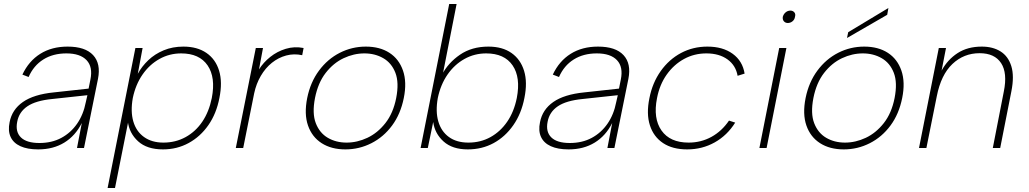

<svg xmlns="http://www.w3.org/2000/svg" viewBox="-20 -740 5144 960"><path d="M365 0 389 -125Q357 -61 301.5 -27Q246 7 171 7Q117 7 82 -9Q47 -25 33 -55.5Q19 -86 28 -129Q40 -192 94.5 -230Q149 -268 249 -278L423 -297L432 -342Q445 -405 413 -439Q381 -473 312 -473Q245 -473 196.5 -442.5Q148 -412 123 -355L92 -367Q124 -435 181.5 -471Q239 -507 318 -507Q406 -507 445.5 -464.5Q485 -422 470 -346L400 0ZM417 -264 241 -245Q159 -237 117 -208.5Q75 -180 66 -131Q56 -81 84.5 -53Q113 -25 177 -25Q239 -25 286.5 -50.5Q334 -76 365.5 -121.5Q397 -167 409 -229Z M619 -134 622 -136 555 200H518L657 -500H693L669 -371Q689 -408 721.5 -439Q754 -470 798.5 -488.5Q843 -507 897 -507Q966 -507 1012 -475.5Q1058 -444 1075.5 -386.5Q1093 -329 1077 -250Q1062 -172 1022 -114.5Q982 -57 923.5 -25Q865 7 795 7Q715 7 670.5 -33.5Q626 -74 619 -134ZM1039 -250Q1059 -353 1018 -413Q977 -473 886 -473Q827 -473 777 -445Q727 -417 692.5 -367Q658 -317 644 -250Q632 -183 646.5 -133Q661 -83 700 -55Q739 -27 797 -27Q858 -27 908 -54.5Q958 -82 991.5 -131.5Q1025 -181 1039 -250Z M1259 -500H1295L1275 -393Q1297 -428 1331.5 -455.5Q1366 -483 1409 -496Q1452 -509 1498 -500L1491 -464Q1450 -473 1411 -462.5Q1372 -452 1339.5 -426Q1307 -400 1284 -360.5Q1261 -321 1251 -274L1196 0H1159Z M1707 7Q1637 7 1588.5 -24Q1540 -55 1520 -112.5Q1500 -170 1516 -250Q1532 -329 1575 -387Q1618 -445 1679 -476Q1740 -507 1809 -507Q1879 -507 1927 -476Q1975 -445 1995 -387Q2015 -329 1999 -250Q1983 -170 1940.5 -112.5Q1898 -55 1837 -24Q1776 7 1707 7ZM1713 -27Q1766 -27 1817 -51Q1868 -75 1907 -124.5Q1946 -174 1961 -250Q1976 -327 1957 -376Q1938 -425 1896.5 -449Q1855 -473 1802 -473Q1749 -473 1698 -449Q1647 -425 1608.5 -375.5Q1570 -326 1555 -250Q1540 -173 1559 -124Q1578 -75 1619 -51Q1660 -27 1713 -27Z M2190 -367Q2221 -426 2280 -466.5Q2339 -507 2422 -507Q2492 -507 2537.5 -475Q2583 -443 2600.5 -385.5Q2618 -328 2602 -250Q2587 -172 2546.5 -114Q2506 -56 2448 -24.5Q2390 7 2319 7Q2242 7 2198 -32.5Q2154 -72 2146 -130L2119 0H2083L2226 -720H2263L2193 -364ZM2564 -250Q2584 -353 2543 -413Q2502 -473 2411 -473Q2352 -473 2302 -445Q2252 -417 2217.5 -367Q2183 -317 2169 -250Q2157 -183 2171.5 -133Q2186 -83 2224.5 -55Q2263 -27 2322 -27Q2383 -27 2432.5 -54.5Q2482 -82 2516 -131.5Q2550 -181 2564 -250Z M3017 0 3041 -125Q3009 -61 2953.5 -27Q2898 7 2823 7Q2769 7 2734 -9Q2699 -25 2685 -55.5Q2671 -86 2680 -129Q2692 -192 2746.5 -230Q2801 -268 2901 -278L3075 -297L3084 -342Q3097 -405 3065 -439Q3033 -473 2964 -473Q2897 -473 2848.5 -442.5Q2800 -412 2775 -355L2744 -367Q2776 -435 2833.5 -471Q2891 -507 2970 -507Q3058 -507 3097.5 -464.5Q3137 -422 3122 -346L3052 0ZM3069 -264 2893 -245Q2811 -237 2769 -208.5Q2727 -180 2718 -131Q2708 -81 2736.5 -53Q2765 -25 2829 -25Q2891 -25 2938.5 -50.5Q2986 -76 3017.5 -121.5Q3049 -167 3061 -229Z M3416 7Q3343 7 3295.5 -24.5Q3248 -56 3229.5 -113.5Q3211 -171 3227 -249Q3242 -326 3283.5 -384.5Q3325 -443 3385 -475Q3445 -507 3517 -507Q3594 -507 3643.5 -471Q3693 -435 3703 -372L3668 -361Q3659 -413 3617.5 -443Q3576 -473 3512 -473Q3451 -473 3400 -445Q3349 -417 3313.5 -367Q3278 -317 3265 -249Q3245 -148 3287.5 -87.5Q3330 -27 3423 -27Q3485 -27 3537 -55.5Q3589 -84 3625 -137L3656 -127Q3616 -63 3553.5 -28Q3491 7 3416 7Z M3876 -500H3912L3813 0H3777ZM3919 -625Q3907 -625 3899.5 -633.5Q3892 -642 3894 -656Q3898 -670 3908.5 -678.5Q3919 -687 3932 -687Q3944 -687 3951.5 -678.5Q3959 -670 3955 -656Q3953 -642 3942.5 -633.5Q3932 -625 3919 -625Z M4199 7Q4129 7 4080.5 -24Q4032 -55 4012 -112.5Q3992 -170 4008 -250Q4024 -329 4067 -387Q4110 -445 4171 -476Q4232 -507 4301 -507Q4371 -507 4419 -476Q4467 -445 4487 -387Q4507 -329 4491 -250Q4475 -170 4432.5 -112.5Q4390 -55 4329 -24Q4268 7 4199 7ZM4205 -27Q4258 -27 4309 -51Q4360 -75 4399 -124.5Q4438 -174 4453 -250Q4468 -327 4449 -376Q4430 -425 4388.5 -449Q4347 -473 4294 -473Q4241 -473 4190 -449Q4139 -425 4100.5 -375.5Q4062 -326 4047 -250Q4032 -173 4051 -124Q4070 -75 4111 -51Q4152 -27 4205 -27ZM4422 -700 4416 -666 4215 -550 4221 -579Z M4674 -500H4710L4688 -387Q4718 -442 4768 -474.5Q4818 -507 4889 -507Q4944 -507 4982.5 -483Q5021 -459 5036.5 -409.5Q5052 -360 5037 -284L4981 0H4944L4999 -282Q5018 -375 4985.5 -424.5Q4953 -474 4878 -474Q4799 -474 4742 -420Q4685 -366 4664 -259L4612 0H4575Z"/></svg>

Font: Albert Sans ExtraLight
Style: Italic
Weight: 250
Italic angle: -11.25°
Designer: Andreas Rasmussen
Foundry: a.Foundry
Version: Version 1.025